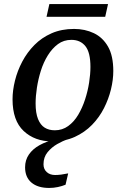

<svg xmlns="http://www.w3.org/2000/svg" viewBox="-20 -689 622 949"><path d="M238 10Q152 10 97 -41.5Q42 -93 42 -198Q42 -242 54 -290.5Q66 -339 90 -384.5Q114 -430 150 -466.5Q186 -503 235 -524.5Q284 -546 346 -546Q400 -546 444 -525Q488 -504 514 -458.5Q540 -413 540 -338Q540 -295 528.5 -247.5Q517 -200 494 -154.5Q471 -109 435 -72Q399 -35 350 -12.5Q301 10 238 10ZM251 -45Q288 -45 317 -66Q346 -87 366.5 -121.5Q387 -156 400.5 -197.5Q414 -239 420.5 -281Q427 -323 427 -358Q427 -430 402 -461Q377 -492 333 -492Q295 -492 266.5 -471Q238 -450 216.5 -415.5Q195 -381 182 -339.5Q169 -298 162.5 -256Q156 -214 156 -178Q156 -130 168 -100.5Q180 -71 201 -58Q222 -45 251 -45ZM223 240Q167 240 135.5 213.5Q104 187 104 138Q104 102 123 74.5Q142 47 175.5 28.5Q209 10 253 0H314Q291 7 263 23Q235 39 215 63.5Q195 88 195 123Q195 147 211 161.5Q227 176 252 176Q266 176 282 174Q298 172 317 168L304 224Q287 231 266 235.5Q245 240 223 240ZM210 -606 224 -669H514L500 -606Z"/></svg>

Font: ET Text
Style: Italic
Weight: 470
Italic angle: -12°
Designer: Monotype Design Team
Foundry: Monotype Imaging Inc.
Version: Version 2.009